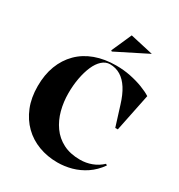

<svg xmlns="http://www.w3.org/2000/svg" viewBox="-218 -1089 1166 1249"><g transform="rotate(30 365.0 -464.0)"><path d="M688 -129Q651 -77 604 -45.5Q557 -14 504.5 0.5Q452 15 398 15Q323 15 257.5 -9.5Q192 -34 143.5 -81.5Q95 -129 67.5 -197Q40 -265 40 -352Q40 -438 66 -506Q92 -574 141 -623Q190 -672 260 -697.5Q330 -723 417 -723Q473 -723 524.5 -712.5Q576 -702 619 -685.5Q662 -669 690 -651L632 -368H613L567 -515Q547 -581 519.5 -624Q492 -667 456.5 -688.5Q421 -710 377 -710Q345 -710 318.5 -686Q292 -662 274 -620.5Q256 -579 246 -525.5Q236 -472 236 -412Q236 -346 252 -285.5Q268 -225 302 -177Q336 -129 389.5 -101.5Q443 -74 517 -74Q562 -74 603.5 -89.5Q645 -105 678 -136ZM345 -787 338 -792 405 -943 578 -904Z"/></g></svg>

Font: Kalnia SemiBold
Style: Regular
Weight: 600
Designer: Frida Medrano
Foundry: Frida Medrano
Version: Version 1.105